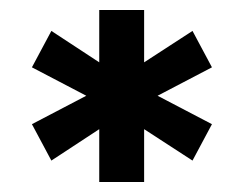

<svg xmlns="http://www.w3.org/2000/svg" viewBox="-20 -785 489 385"><path d="M179 -526 83 -463 44 -536 153 -593 44 -650 83 -723 179 -660V-765H269V-660L366 -723L405 -650L296 -593L405 -536L366 -463L269 -526V-420H179Z"/></svg>

Font: Bai Jamjuree SemiBold
Style: Regular
Weight: 600
Version: Version 1.000; ttfautohint (v1.6)